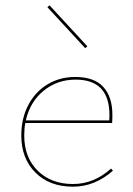

<svg xmlns="http://www.w3.org/2000/svg" viewBox="-20 -698 498 721"><path d="M300 -517 158 -671 166 -678 308 -524ZM404 -57Q336 3 254 3Q166 3 113 -50Q60 -103 60 -189Q60 -254 86.5 -304Q113 -354 159 -381.5Q205 -409 262 -409Q334 -409 368 -371.5Q402 -334 402 -267Q402 -245 401 -236H75Q71 -216 71 -189Q71 -107 121.5 -57Q172 -7 254 -7Q333 -7 397 -65ZM77 -246H390Q391 -253 391 -266Q391 -399 264 -399Q195 -399 144 -357.5Q93 -316 77 -246Z"/></svg>

Font: Ysabeau Infant Hairline
Style: Regular
Weight: 100
Designer: Christian Thalmann (Catharsis Fonts)
Version: Version 0.003